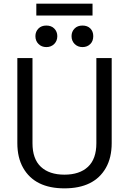

<svg xmlns="http://www.w3.org/2000/svg" viewBox="-20 -1018 690 1052"><path d="M333 14Q171 14 107 -98Q75 -154 75 -234V-700H158V-233Q158 -147 204 -104Q250 -61 333 -61Q416 -61 462 -104Q508 -147 508 -233V-700H592V-234Q592 -154 560 -98Q496 14 333 14ZM372 -820Q372 -845 389 -862Q405 -878 432 -878Q459 -878 475 -862Q491 -846 491 -820Q491 -793 475 -777Q458 -760 432 -760Q406 -760 389 -777Q372 -794 372 -820ZM174 -820Q174 -845 191 -862Q207 -878 234 -878Q261 -878 277 -862Q294 -845 294 -820Q294 -794 277 -777Q260 -760 234 -760Q208 -760 191 -777Q174 -794 174 -820ZM487 -933H179V-998H487Z"/></svg>

Font: Rilu
Style: Regular
Weight: 500
Designer: Alí Sinisterra
Foundry: Alí Sinisterra
Version: 0.1